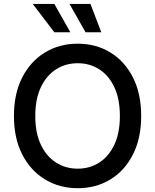

<svg xmlns="http://www.w3.org/2000/svg" viewBox="-20 -964 804 994"><path d="M382.3 10.3Q287.6 10.3 212.9 -35.2Q138.2 -80.6 95.2 -164.3Q52.2 -248 52.2 -363.3Q52.2 -479.5 95.2 -563.2Q138.2 -647 212.9 -692.4Q287.6 -737.8 382.3 -737.8Q477.1 -737.8 551.3 -692.4Q625.5 -647 668.2 -563.2Q710.9 -479.5 710.9 -363.3Q710.9 -248 668.2 -164.1Q625.5 -80.1 551.3 -34.9Q477.1 10.3 382.3 10.3ZM382.3 -90.8Q444.3 -90.8 493.7 -122.3Q543 -153.8 571.8 -214.6Q600.6 -275.4 600.6 -363.3Q600.6 -452.1 571.8 -512.9Q543 -573.7 493.7 -605.2Q444.3 -636.7 382.3 -636.7Q319.8 -636.7 270.3 -605.2Q220.7 -573.7 191.7 -512.7Q162.6 -451.7 162.6 -363.3Q162.6 -275.4 191.7 -214.6Q220.7 -153.8 270.3 -122.3Q319.8 -90.8 382.3 -90.8ZM422.9 -796.9 339.8 -943.8H448.2L504.4 -796.9ZM261.2 -796.9 149.4 -943.8H261.2L344.2 -796.9Z"/></svg>

Font: Inter 17pt Medium
Style: Regular
Weight: 500
Version: Version 4.001;git-66647c0bb